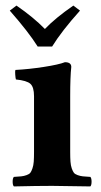

<svg xmlns="http://www.w3.org/2000/svg" viewBox="-20 -667 362 689"><path d="M231.9 -321.8V-122.1Q231.9 -100.6 232.9 -86.9Q233.9 -73.2 237.5 -62.7Q241.2 -52.2 245.1 -47.1Q249 -42 258.5 -38.6Q268.1 -35.2 277.3 -34.2Q286.6 -33.2 304.2 -32.2Q308.6 -27.8 308.6 -15.1Q308.6 -2.4 304.2 2Q281.7 1.5 235.6 1Q189.5 0.5 167 0Q113.8 0 29.8 2Q25.4 -2.4 25.4 -15.1Q25.4 -27.8 29.8 -32.2Q47.4 -33.2 56.6 -34.2Q65.9 -35.2 75.4 -38.6Q85 -42 88.9 -47.1Q92.8 -52.2 96.4 -62.7Q100.1 -73.2 101.1 -86.9Q102.1 -100.6 102.1 -122.1V-321.8Q102.1 -354.5 89.1 -366.2Q76.2 -377.9 37.1 -381.8Q35.6 -386.7 34.7 -398.9Q33.7 -411.1 35.2 -416Q83.5 -418.5 137.2 -426.8Q190.9 -435.1 212.9 -443.8Q235.8 -443.8 235.8 -426.8Q231.9 -392.1 231.9 -321.8ZM115.2 -500Q82.5 -552.2 15.1 -628.9L39.1 -647Q100.1 -605 141.1 -563Q178.7 -602.5 243.2 -647L267.1 -628.9Q201.7 -556.2 167 -500Z"/></svg>

Font: Common Serif
Style: Bold
Weight: 700
Designer: Philipp H. Poll, Khaled Hosny
Foundry: Stefan Peev, Context Ltd.
Version: Version 1.026